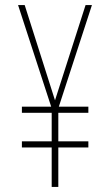

<svg xmlns="http://www.w3.org/2000/svg" viewBox="-20 -734 434 754"><path d="M196 -340 316 -714H341L211 -315H327V-291H209V-179H327V-155H209V0H183V-155H66V-179H183V-291H66V-315H181L51 -714H77Z"/></svg>

Font: Noto Sans Gujarati UI ExtraCondensed Thin
Style: Regular
Weight: 100
Width: 2
Designer: Jelle Bosma - Monotype Design Team, Universal Thirst
Foundry: Monotype Imaging Inc.
Version: Version 2.106; ttfautohint (v1.8.4.7-5d5b)